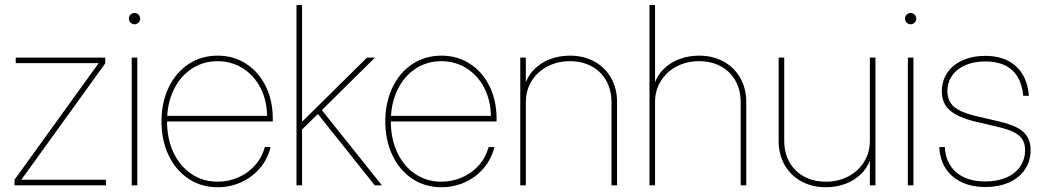

<svg xmlns="http://www.w3.org/2000/svg" viewBox="-20 -748 4219 775"><path d="M38.6 -22.5 377.9 -492.7V-493.2H43.5V-515.6H404.8V-492.2L66.4 -22.9V-22.5H407.7V0H38.6Z M511.7 -515.6H534.2V0H511.7ZM500 -672.9Q500 -679.2 503.2 -684.3Q506.3 -689.5 511.5 -692.6Q516.6 -695.8 522.9 -695.8Q529.3 -695.8 534.4 -692.6Q539.6 -689.5 542.7 -684.3Q545.9 -679.2 545.9 -672.9Q545.9 -666.5 542.7 -661.4Q539.6 -656.2 534.4 -653.1Q529.3 -649.9 522.9 -649.9Q516.6 -649.9 511.5 -653.1Q506.3 -656.2 503.2 -661.4Q500 -666.5 500 -672.9Z M631.8 -257.8Q631.8 -334 660.6 -394.5Q689.5 -455.1 741 -489.3Q792.5 -523.4 858.4 -523.4Q923.3 -523.4 974.1 -490.2Q1024.9 -457 1053 -399.2Q1081.1 -341.3 1081.1 -269.5V-257.8H643.6V-280.3H1066.4L1058.1 -276.4Q1058.1 -340.8 1032 -392.1Q1005.9 -443.4 960.2 -472.2Q914.6 -501 858.4 -501Q799.3 -501 752.9 -470Q706.5 -439 680.4 -384Q654.3 -329.1 654.3 -258.8V-257.8Q654.3 -187.5 680.4 -132.1Q706.5 -76.7 752.9 -45.7Q799.3 -14.6 858.4 -14.6Q901.9 -14.6 941.4 -31.7Q981 -48.8 1009.3 -80.6Q1037.6 -112.3 1048.8 -154.3H1072.3Q1060.5 -106 1029.1 -69.1Q997.6 -32.2 953.1 -12.2Q908.7 7.8 858.4 7.8Q792.5 7.8 741 -26.4Q689.5 -60.5 660.6 -121.1Q631.8 -181.6 631.8 -257.8Z M1193.4 -259.3H1202.1L1461.4 -515.6H1493.7L1276.4 -300.8L1273.4 -297.9L1193.4 -219.7ZM1176.8 -727.5H1199.2V0H1176.8ZM1252.9 -300.8 1270 -314.9 1521.5 0H1492.7Z M1535.2 -257.8Q1535.2 -334 1564 -394.5Q1592.8 -455.1 1644.3 -489.3Q1695.8 -523.4 1761.7 -523.4Q1826.7 -523.4 1877.4 -490.2Q1928.2 -457 1956.3 -399.2Q1984.4 -341.3 1984.4 -269.5V-257.8H1546.9V-280.3H1969.7L1961.4 -276.4Q1961.4 -340.8 1935.3 -392.1Q1909.2 -443.4 1863.5 -472.2Q1817.9 -501 1761.7 -501Q1702.6 -501 1656.2 -470Q1609.9 -439 1583.7 -384Q1557.6 -329.1 1557.6 -258.8V-257.8Q1557.6 -187.5 1583.7 -132.1Q1609.9 -76.7 1656.2 -45.7Q1702.6 -14.6 1761.7 -14.6Q1805.2 -14.6 1844.7 -31.7Q1884.3 -48.8 1912.6 -80.6Q1940.9 -112.3 1952.1 -154.3H1975.6Q1963.9 -106 1932.4 -69.1Q1900.9 -32.2 1856.4 -12.2Q1812 7.8 1761.7 7.8Q1695.8 7.8 1644.3 -26.4Q1592.8 -60.5 1564 -121.1Q1535.2 -181.6 1535.2 -257.8Z M2102.5 0H2080.1V-515.6H2102.5V-398.4H2096.7Q2107.9 -439 2135.3 -467Q2162.6 -495.1 2200.2 -509.3Q2237.8 -523.4 2280.3 -523.4Q2335.4 -523.4 2378.9 -499.8Q2422.4 -476.1 2446.5 -433.6Q2470.7 -391.1 2470.7 -335.9V0H2448.2V-335.9Q2448.2 -384.8 2427 -422.4Q2405.8 -460 2367.7 -480.5Q2329.6 -501 2280.3 -501Q2230 -501 2189.5 -479.7Q2148.9 -458.5 2125.7 -420.7Q2102.5 -382.8 2102.5 -335.9Z M2624 0H2601.6V-727.5H2624V-398.4H2618.2Q2629.4 -439 2656.7 -467Q2684.1 -495.1 2721.7 -509.3Q2759.3 -523.4 2801.8 -523.4Q2856.9 -523.4 2900.4 -499.8Q2943.8 -476.1 2968 -433.6Q2992.2 -391.1 2992.2 -335.9V0H2969.7V-335.9Q2969.7 -384.8 2948.5 -422.4Q2927.2 -460 2889.2 -480.5Q2851.1 -501 2801.8 -501Q2751.5 -501 2710.9 -479.7Q2670.4 -458.5 2647.2 -420.7Q2624 -382.8 2624 -335.9Z M3123 -179.7V-515.6H3145.5V-179.7Q3145.5 -130.9 3166.7 -93.3Q3188 -55.7 3226.1 -35.2Q3264.2 -14.6 3313.5 -14.6Q3363.8 -14.6 3404.3 -35.9Q3444.8 -57.1 3468 -95Q3491.2 -132.8 3491.2 -179.7V-515.6H3513.7V0H3491.2V-117.2H3497.1Q3485.8 -76.7 3458.5 -48.6Q3431.2 -20.5 3393.6 -6.3Q3356 7.8 3313.5 7.8Q3258.3 7.8 3214.8 -15.9Q3171.4 -39.6 3147.2 -82Q3123 -124.5 3123 -179.7Z M3644.5 -515.6H3667V0H3644.5ZM3632.8 -672.9Q3632.8 -679.2 3636 -684.3Q3639.2 -689.5 3644.3 -692.6Q3649.4 -695.8 3655.8 -695.8Q3662.1 -695.8 3667.2 -692.6Q3672.4 -689.5 3675.5 -684.3Q3678.7 -679.2 3678.7 -672.9Q3678.7 -666.5 3675.5 -661.4Q3672.4 -656.2 3667.2 -653.1Q3662.1 -649.9 3655.8 -649.9Q3649.4 -649.9 3644.3 -653.1Q3639.2 -656.2 3636 -661.4Q3632.8 -666.5 3632.8 -672.9Z M3771.5 -154.3H3793.9Q3796.9 -89.8 3839.6 -52.7Q3882.3 -15.6 3957 -15.6Q4005.9 -15.6 4042.2 -31.5Q4078.6 -47.4 4098.1 -76.2Q4117.7 -105 4117.7 -142.6Q4117.7 -169.9 4105.2 -187.5Q4092.8 -205.1 4069.1 -216.1Q4045.4 -227.1 4005.9 -236.3L3916.5 -257.3Q3847.7 -273.9 3814.7 -302Q3781.7 -330.1 3781.7 -379.4Q3781.7 -421.9 3803.7 -454.3Q3825.7 -486.8 3865.7 -504.6Q3905.8 -522.5 3957.5 -522.5Q4009.3 -522.5 4047.4 -503.4Q4085.4 -484.4 4107.4 -448.2Q4129.4 -412.1 4132.8 -361.3H4110.4Q4106 -406.7 4087.4 -437.7Q4068.8 -468.8 4036.1 -484.4Q4003.4 -500 3957.5 -500Q3911.6 -500 3877 -485.1Q3842.3 -470.2 3823.2 -442.9Q3804.2 -415.5 3804.2 -379.4Q3804.2 -338.4 3832.5 -315.7Q3860.8 -293 3920.4 -279.3L4010.7 -258.3Q4055.2 -248 4083 -234.1Q4110.8 -220.2 4125.5 -198Q4140.1 -175.8 4140.1 -142.6Q4140.1 -98.6 4117.7 -64.7Q4095.2 -30.8 4053.7 -12Q4012.2 6.8 3957 6.8Q3901.4 6.8 3860.1 -13.2Q3818.8 -33.2 3796.1 -69.6Q3773.4 -106 3771.5 -154.3Z"/></svg>

Font: Intratopia Thin
Style: Regular
Weight: 100
Designer: Rasmus Andersson
Foundry: rsms
Version: Version 3.000;Glyphs 3.2.3 (3260)